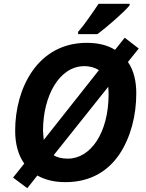

<svg xmlns="http://www.w3.org/2000/svg" viewBox="-20 -951 770 1013"><path d="M177 -25C218 -2 267 10 325 10C456 10 549 -47 610 -137C670 -227 699 -342 699 -458C699 -523 686 -579 655 -624L712 -695L638 -752L587 -688C547 -713 497 -725 438 -725C178 -725 60 -485 60 -262C60 -191 76 -133 108 -88L49 -14L124 42ZM211 -213C210 -230 207 -247 207 -262C207 -445 293 -602 425 -602C457 -602 483 -593 502 -581ZM338 -114C307 -114 282 -120 263 -132L551 -493C552 -482 553 -465 553 -454C553 -250 458 -114 338 -114ZM494 -771C544 -808 635 -887 664 -923V-931H500C485 -908 467 -882 447 -854C427 -825 409 -802 392 -783V-771Z"/></svg>

Font: BC Sans
Style: Bold Italic
Weight: 700
Italic angle: -12°
Designer: Monotype Design Team
Province of B.C.
Foundry: Monotype Imaging Inc.
Version: Version 2.000;GOOG;noto-source:20170915:90ef993387c0